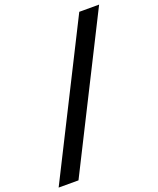

<svg xmlns="http://www.w3.org/2000/svg" viewBox="-227 -836 889 1082"><g transform="rotate(-20 217.5 -294.5)"><path d="M53 151H-66L382 -740H501Z"/></g></svg>

Font: IBM Plex Sans Condensed
Style: Bold Italic
Weight: 700
Width: 3
Italic angle: -11.31°
Designer: Mike Abbink, Paul van der Laan, Pieter van Rosmalen
Foundry: Bold Monday
Version: Version 3.201